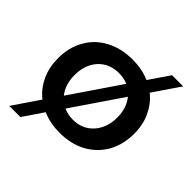

<svg xmlns="http://www.w3.org/2000/svg" viewBox="-191 -772 1009 1009"><g transform="rotate(45 314.0 -267.5)"><path d="M571 -389C554 -425 531 -455 501 -479L602 -627H519L442 -514C403 -531 361 -539 315 -539C259 -539 210 -528 167 -505C124 -482 91 -451 68 -410C44 -369 32 -321 32 -268C32 -223 40 -182 57 -146C74 -109 97 -79 128 -55L28 92H111L187 -20C226 -3 269 5 315 5C370 5 419 -6 462 -29C504 -52 537 -84 561 -125C584 -166 596 -214 596 -268C596 -313 588 -353 571 -389ZM193 -149C168 -180 156 -219 156 -266C156 -317 171 -359 200 -391C229 -422 268 -438 315 -438C337 -438 359 -434 381 -425ZM429 -141C400 -109 362 -93 315 -93C290 -93 268 -98 247 -107L435 -383C460 -352 473 -313 473 -266C473 -215 458 -173 429 -141Z"/></g></svg>

Font: Argentum Sans Medium
Style: Regular
Weight: 500
Designer: Julieta Ulanovsky
Foundry: Julieta Ulanovsky
Version: Version 5.001;January 29, 2019;FontCreator 11.5.0.2425 64-bi